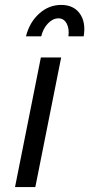

<svg xmlns="http://www.w3.org/2000/svg" viewBox="-20 -760 363 780"><path d="M146 -526.5H228.5L123.5 0H41ZM320 -612.5H258Q262 -643.5 250.8 -664.5Q239.5 -685.5 217.5 -685.5Q194.5 -685.5 174.8 -664.8Q155 -644 147.5 -612.5H85.5Q100 -669.5 139.2 -704.8Q178.5 -740 228.5 -740Q279 -740 304.2 -704.8Q329.5 -669.5 320 -612.5Z"/></svg>

Font: Argentum Sans Light
Style: Italic
Weight: 300
Italic angle: -11.3°
Designer: Julieta Ulanovsky (font), Owen Earl (portions from Jones font), Cristiano Sobral (main changes and remaster)
Foundry: Julieta Ulanovsky (font), Owen Earl (portions from Jones font), Cristiano Sobral (main changes and remaster)
Version: Version 3.127